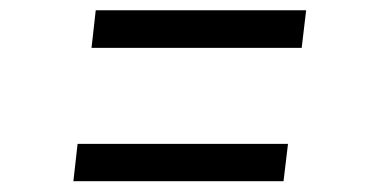

<svg xmlns="http://www.w3.org/2000/svg" viewBox="-20 -502 709 365"><path d="M162 -482.5H562L553.5 -411H154ZM127.5 -228.5H527.5L519 -157.5H119.5Z"/></svg>

Font: Merriweather 24pt
Style: Italic
Weight: 400
Italic angle: -7.8°
Designer: Eben Sorkin
Foundry: Eben Sorkin
Version: Version 2.101